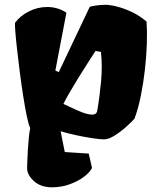

<svg xmlns="http://www.w3.org/2000/svg" viewBox="-20 -776 657 806"><path d="M198.2 10.3Q150.9 10.3 122.3 -15.9Q93.8 -42 93.8 -69.8Q93.8 -75.2 94.5 -96.4Q95.2 -117.7 96.9 -145.5Q98.6 -173.3 101.1 -198.7Q103.5 -224.1 106.9 -238.3Q100.1 -252 92.5 -288.1Q85 -324.2 77.4 -372.6Q69.8 -420.9 63.2 -472.7Q56.6 -524.4 51.5 -569.8Q46.4 -615.2 44.2 -645.3Q42 -675.3 43 -680.2Q64.5 -709.5 100.6 -727.8Q136.7 -746.1 175.8 -746.6Q197.3 -747.1 218.5 -741.2Q239.7 -735.4 258.8 -722.7L212.4 -480L226.6 -473.1L356.9 -747.6Q364.7 -750 382.1 -752.7Q399.4 -755.4 420.4 -755.9Q439 -756.3 469 -749Q499 -741.7 532.5 -726.1Q565.9 -710.4 595.2 -685.5Q598.1 -645.5 596.4 -593Q594.7 -540.5 588.4 -484.1Q582 -427.7 571.3 -374.3Q560.5 -320.8 544.9 -278.3Q534.7 -266.1 511.7 -245.4Q488.8 -224.6 462.9 -208Q437 -191.4 417.5 -190.9Q400.9 -190.9 368.4 -195.8Q335.9 -200.7 299.3 -208.5Q262.7 -216.3 234.4 -225.1L252 -137.7L352.5 -131.3L366.2 -70.8Q356.9 -52.2 331.8 -33.4Q306.6 -14.6 272 -2.2Q237.3 10.3 198.2 10.3ZM388.2 -311.5Q398.4 -369.6 404.3 -434.1Q410.2 -498.5 403.8 -558.1L380.9 -562Q367.7 -541.5 348.1 -511.2Q328.6 -481 308.3 -448Q288.1 -415 271.2 -386Q254.4 -356.9 246.1 -339.4Q255.9 -335.9 277.6 -325.2Q299.3 -314.5 323.7 -304.9Q348.1 -295.4 366.7 -294.9Q385.3 -294.4 388.2 -311.5Z"/></svg>

Font: Fruktur
Style: Regular
Weight: 400
Designer: Viktoriya Grabowska, Eben Sorkin
Foundry: Viktoriya Grabowska
Version: Version 1.008; ttfautohint (v1.8.4.7-5d5b)